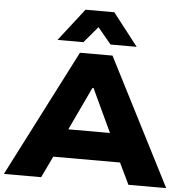

<svg xmlns="http://www.w3.org/2000/svg" viewBox="-62 -1004 1024 1063"><g transform="rotate(5 450.0 -472.5)"><path d="M-1 0 360 -705H541L901 0H691L599 -192L680 -119H216L298 -192L206 0ZM446 -517 313 -235 280 -277H617L584 -235L452 -517ZM230 -765 370 -945H530L670 -765H525L450 -855L374 -765Z"/></g></svg>

Font: Nunito Sans 7pt SemiExpanded Black
Style: Regular
Weight: 900
Width: 6
Designer: Vernon Adams
Foundry: Vernon Adams
Version: Version 3.101;gftools[0.9.27]